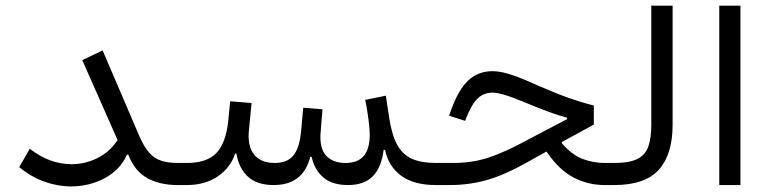

<svg xmlns="http://www.w3.org/2000/svg" viewBox="-20 -666 2772 691"><path d="M349.3 -484.6 276.1 -449.6 403.1 -162.2Q375.9 -119.7 331.2 -97.4Q286.4 -75 237.7 -75Q199.8 -75 161.4 -88.6Q123.1 -102.2 87.2 -130.9L49.2 -64.5Q91.4 -29.5 139.5 -12.3Q187.6 4.9 235.3 4.9Q301.5 4.9 357.1 -24.9Q412.7 -54.6 436.8 -109.4H441.6Q464.4 -50.3 509.6 -25.2Q554.8 0 619.4 0H626.9V-79.5H619.4Q584.8 -79.5 560 -87.7Q535.1 -95.8 516.7 -116.8Q498.2 -137.9 481.3 -176.6Z M1360.7 -126.9H1365.6Q1378.5 -66.9 1423.9 -33.5Q1469.3 0 1549 0H1549.8V-79.5H1549Q1496.2 -79.5 1462.4 -94.6Q1428.7 -109.7 1409.5 -145Q1390.3 -180.3 1381 -240L1368.6 -321.7L1294.4 -306.5Q1299.3 -282.4 1303 -258.5Q1306.6 -234.6 1308.6 -214.4Q1310.6 -194.1 1310.6 -180Q1310.6 -130.5 1289.3 -105Q1267.9 -79.5 1222.9 -79.5Q1177 -79.5 1153 -106.7Q1129.1 -133.8 1133.9 -189.9L1140.6 -272.6L1071.4 -278.3L1063.3 -191.1Q1057.6 -132.9 1035.7 -106.2Q1013.8 -79.5 968.6 -79.5Q917.8 -79.5 893.8 -110.7Q869.8 -141.9 876 -198.6L885.4 -295.3L808.4 -301.4L801.2 -228.3Q792.2 -149.6 758.1 -114.6Q724 -79.5 652 -79.5H627Q619.5 -79.5 616 -70.6Q612.6 -61.7 612.6 -40.4Q612.6 -19.1 616.1 -9.5Q619.7 0 627 0H652Q718 0 763.9 -31.3Q809.7 -62.5 826 -113.1H830.8Q840.2 -58.9 873.1 -29.5Q906 0 965 0Q1071 0 1096.7 -101.7H1101.5Q1111.9 -54.7 1143.8 -27.3Q1175.7 0 1232.6 0Q1290.7 0 1321.9 -31.8Q1353 -63.6 1360.7 -126.9Z M1753.4 -409.9Q1699.3 -409.9 1663.1 -374.5Q1626.9 -339.2 1599.4 -258.5L1596.3 -249.5L1654 -231L1657.3 -239.8Q1676.9 -289.9 1698.6 -311.2Q1720.4 -332.6 1753 -332.6Q1770.1 -332.6 1797.8 -324.1Q1825.6 -315.6 1875.8 -294.7Q1921.4 -275.7 1956 -263.1Q1990.6 -250.4 2021.1 -242.3V-237.4L1845.4 -145.1Q1798 -121 1759.9 -106.5Q1721.8 -92 1686.3 -85.8Q1650.9 -79.5 1611 -79.5H1549.8Q1542.4 -79.5 1538.9 -70.4Q1535.4 -61.3 1535.4 -39.9Q1535.4 -18.5 1538.9 -9.3Q1542.4 0 1549.8 0H1597.6Q1670.6 0 1735.4 -19Q1800.3 -38.1 1876.9 -81.7L1946.7 -120.7Q1991.9 -54.3 2044.1 -27.2Q2096.2 0 2156.2 0H2190.9V-79.5H2157.9Q2113.9 -79.5 2075.5 -94.6Q2037 -109.7 2002.5 -150.2V-155.1L2117.1 -217.5V-286.2Q2071.8 -297.7 2025.7 -314Q1979.7 -330.3 1915 -358.6Q1870.2 -378.8 1840.3 -390Q1810.3 -401.1 1790 -405.5Q1769.6 -409.9 1753.4 -409.9Z M2190.9 -79.5Q2183.8 -79.5 2180.1 -70.6Q2176.4 -61.6 2176.4 -39.9Q2176.4 -18.3 2180.1 -9.1Q2183.8 0 2190.9 0Q2301.2 0 2350.9 -55Q2400.7 -110.1 2400.7 -217V-645.7H2324V-217Q2324 -169.1 2313.3 -138.8Q2302.6 -108.4 2274 -94Q2245.4 -79.5 2190.9 -79.5Z M2644.8 0V-645.7H2568.6V0Z"/></svg>

Font: Estedad-FD VF
Style: Regular
Weight: 100
Designer: Amin Abedi
Version: Version 7.3